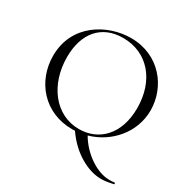

<svg xmlns="http://www.w3.org/2000/svg" viewBox="-181 -800 1128 1147"><g transform="rotate(30 383.0 -226.5)"><path d="M366 12C373 12 379 12 386 11C463 124 575 183 664 183C690 183 719 178 749 171C752 170 749 159 745 161C735 163 721 163 709 163C627 163 523 96 466 -2C608 -42 717 -167 717 -319C717 -480 598 -636 401 -636C239 -636 49 -529 49 -312C49 -136 174 12 366 12ZM401 -9C237 -9 125 -158 125 -347C125 -511 211 -613 359 -613C531 -613 641 -479 641 -291C641 -109 536 -9 401 -9Z"/></g></svg>

Font: Cormorant Garamond
Style: Regular
Weight: 400
Designer: Christian Thalmann (Catharsis Fonts)
Foundry: Catharsis Fonts
Version: Version 4.002;Glyphs 3.4 (3410)